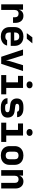

<svg xmlns="http://www.w3.org/2000/svg" viewBox="1979 -2810 841 4840"><g transform="rotate(90 2400.0 -390.5)"><path d="M89.9 0V-550H226.6V-436.5H266.9L222.4 -403.2Q222.4 -475.7 264.9 -517.8Q307.3 -560 379.9 -560Q463.3 -560 510.3 -504.7Q557.2 -449.4 557.2 -351.8V-298H416.2V-343.3Q416.2 -389 392.2 -413.4Q368.1 -437.8 323.8 -437.8Q279.3 -437.8 255.1 -410.2Q230.9 -382.6 230.9 -331.3V0Z M900.8 10Q829.1 10 775.5 -17.3Q721.9 -44.7 692.7 -94.2Q663.6 -143.7 663.6 -210V-340Q663.6 -406.5 692.7 -455.9Q721.9 -505.3 775.5 -532.7Q829.1 -560 900.8 -560Q972.6 -560 1025.4 -532.7Q1078.1 -505.5 1107.3 -456.3Q1136.4 -407.2 1136.4 -341.5V-240.1H798.3V-208.5Q798.3 -155.1 824.4 -129.4Q850.5 -103.7 900.8 -103.7Q935.6 -103.7 960.8 -115.1Q986.1 -126.5 990.6 -148.5H1129Q1114 -76.9 1051.8 -33.5Q989.5 10 900.8 10ZM1001.7 -316.4V-343.2Q1001.7 -396.3 976.7 -425.4Q951.7 -454.6 900.8 -454.6Q850 -454.6 824.2 -424.6Q798.3 -394.6 798.3 -341.5V-326.2L1011.2 -327.9ZM816.5 -645 921.7 -785H1073L956.9 -645Z M1412.1 0 1228.5 -550H1374.8L1474.4 -231.8Q1483.7 -203.1 1491.3 -173Q1498.8 -142.9 1501.2 -118.3Q1503.6 -142.9 1510.6 -173Q1517.6 -203.1 1525.9 -231L1623.8 -550H1771.5L1589.6 0Z M1872.3 0V-127H2056.2V-423H1892.3V-550H2197.2V-127H2359.2V0ZM2119.2 -638.8Q2079.5 -638.8 2055.8 -659.2Q2032.1 -679.7 2032.1 -714.5Q2032.1 -749.6 2055.8 -770.1Q2079.5 -790.6 2119.2 -790.6Q2159 -790.6 2182.7 -770.1Q2206.4 -749.6 2206.4 -714.5Q2206.4 -679.7 2182.7 -659.2Q2159 -638.8 2119.2 -638.8Z M2677.2 9.7Q2610.2 9.7 2560.3 -11.3Q2510.5 -32.4 2482.9 -70Q2455.3 -107.6 2455.3 -158.6H2593.7Q2593.7 -129.1 2615.6 -114Q2637.5 -98.9 2677.2 -98.9H2721.2Q2763.5 -98.9 2786.8 -114.1Q2810 -129.3 2810 -157.4Q2810 -184.1 2792.3 -196.8Q2774.6 -209.6 2738.2 -213.6L2608.3 -229.7Q2537.9 -238.5 2500.1 -283Q2462.3 -327.4 2462.3 -394.7Q2462.3 -476 2515.6 -517.8Q2568.9 -559.7 2672.1 -559.7H2718.6Q2816.4 -559.7 2875 -516.4Q2933.6 -473.1 2934.2 -400.6H2795.6Q2795.3 -425.3 2774.9 -439.2Q2754.5 -453.1 2718.6 -453.1H2672.1Q2635.4 -453.1 2616.2 -438.9Q2597 -424.7 2597 -399.8Q2597 -376 2613.9 -366.6Q2630.8 -357.3 2661.9 -353.3L2785.2 -337.5Q2864.5 -327.5 2904.6 -281.4Q2944.7 -235.3 2944.7 -159.1Q2944.7 -78.7 2887.9 -34.5Q2831 9.7 2721.2 9.7Z M3072.3 0V-127H3256.2V-423H3092.3V-550H3397.2V-127H3559.2V0ZM3319.2 -638.8Q3279.5 -638.8 3255.8 -659.2Q3232.1 -679.7 3232.1 -714.5Q3232.1 -749.6 3255.8 -770.1Q3279.5 -790.6 3319.2 -790.6Q3359 -790.6 3382.7 -770.1Q3406.4 -749.6 3406.4 -714.5Q3406.4 -679.7 3382.7 -659.2Q3359 -638.8 3319.2 -638.8Z M3900 9.7Q3828.1 9.7 3774.9 -17.6Q3721.7 -44.8 3692.7 -94.3Q3663.6 -143.8 3663.6 -210.3V-339.7Q3663.6 -406.3 3692.7 -455.7Q3721.7 -505.2 3774.9 -532.4Q3828.1 -559.7 3900 -559.7Q3972.9 -559.7 4025.6 -532.4Q4078.3 -505.2 4107.3 -455.7Q4136.4 -406.3 4136.4 -339.7V-210.3Q4136.4 -143.8 4107.3 -94.3Q4078.3 -44.8 4025.5 -17.6Q3972.8 9.7 3900 9.7ZM3900 -112.8Q3946.3 -112.8 3970.8 -137.7Q3995.4 -162.6 3995.4 -208.8V-341.2Q3995.4 -388.2 3970.8 -412.7Q3946.3 -437.2 3900 -437.2Q3854.7 -437.2 3829.7 -412.7Q3804.6 -388.2 3804.6 -341.2V-208.8Q3804.6 -162.6 3829.7 -137.7Q3854.7 -112.8 3900 -112.8Z M4269.9 0V-550H4406.6V-445H4446.9L4402.4 -412.1Q4403.2 -478.8 4445.2 -519.4Q4487.2 -560 4554.5 -560Q4634.9 -560 4683.5 -504.8Q4732.1 -449.5 4732.1 -357.3V0H4591.1V-342.1Q4591.1 -388.1 4567.3 -413.1Q4543.4 -438.1 4501.3 -438.1Q4458.9 -438.1 4434.9 -412.9Q4410.9 -387.7 4410.9 -341.5V0Z"/></g></svg>

Font: JetBrains Mono
Style: Regular
Weight: 400
Monospace: yes
Designer: Philipp Nurullin, Konstantin Bulenkov
Foundry: JetBrains
Version: Version 2.305